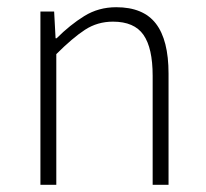

<svg xmlns="http://www.w3.org/2000/svg" viewBox="-20 -512 572 532"><path d="M92 0V-480H130L134 -406H137Q174 -443 213.5 -467.5Q253 -492 302 -492Q377 -492 412 -446.5Q447 -401 447 -308V0H403V-302Q403 -379 377.5 -415.5Q352 -452 293 -452Q250 -452 215.5 -429.5Q181 -407 136 -362V0Z"/></svg>

Font: Source Sans 3 Light
Style: Regular
Weight: 300
Designer: Paul D. Hunt
Foundry: Adobe
Version: Version 3.052;hotconv 1.1.0;makeotfexe 2.6.0